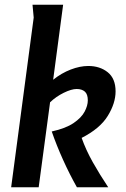

<svg xmlns="http://www.w3.org/2000/svg" viewBox="-20 -789 531 809"><path d="M352 -511Q401 -511 434 -484.5Q467 -458 467 -404Q467 -354 434 -300.5Q401 -247 324 -208Q342 -157 371 -105.5Q400 -54 436 0H304Q273 -55 245.5 -116Q218 -177 198 -235Q257 -248 290 -270.5Q323 -293 336.5 -318.5Q350 -344 350 -366Q350 -392 337.5 -403Q325 -414 303 -414Q281 -414 248.5 -398Q216 -382 191 -358L143 0H27L122 -715L117 -769H246L204 -453Q239 -481 278 -496Q317 -511 352 -511Z"/></svg>

Font: Rosario
Style: Bold Italic
Weight: 700
Italic angle: -8.05°
Designer: Hector Gatti
Foundry: Omnibus Type
Version: Version 1.101; ttfautohint (v1.8.1.43-b0c9)